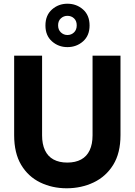

<svg xmlns="http://www.w3.org/2000/svg" viewBox="-20 -999 723 1031"><path d="M338 12Q260 12 195.5 -19.5Q131 -51 93.5 -114Q56 -177 56 -273V-700H206V-272Q206 -225 221.5 -192Q237 -159 267.5 -142.5Q298 -126 341 -126Q385 -126 415.5 -142.5Q446 -159 461.5 -192Q477 -225 477 -272V-700H627V-273Q627 -177 588 -114Q549 -51 483 -19.5Q417 12 338 12ZM342 -746Q294 -746 259 -777Q224 -808 224 -862Q224 -917 259 -948Q294 -979 342 -979Q391 -979 426 -948Q461 -917 461 -862Q461 -808 426 -777Q391 -746 342 -746ZM342 -811Q363 -811 377.5 -825Q392 -839 392 -863Q392 -887 377.5 -900.5Q363 -914 342 -914Q322 -914 307 -900.5Q292 -887 292 -863Q292 -839 307 -825Q322 -811 342 -811Z"/></svg>

Font: DM Sans 28pt Black
Style: Regular
Weight: 900
Version: Version 4.004;gftools[0.9.30]